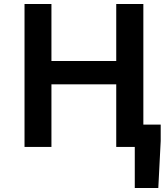

<svg xmlns="http://www.w3.org/2000/svg" viewBox="-20 -737 826 963"><path d="M656 0H563V-314H238V0H103V-717H238V-431H563V-717H699V-112H786V-30L774 206H656Z"/></svg>

Font: Nebula Sans Semibold
Style: Regular
Weight: 600
Designer: Paul D. Hunt for Adobe (as Source Sans)
Foundry: Nebula Entertainment & Broadcasting LLC
Version: Version 1.010